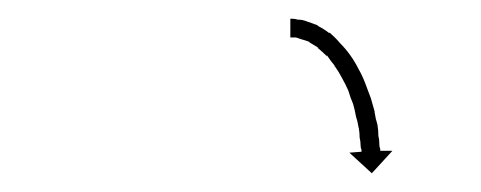

<svg xmlns="http://www.w3.org/2000/svg" viewBox="-20 -567 514 205"><path d="M292 -547Q292 -547 292 -547Q292 -547 292 -547Q292 -547 292 -547Q292 -547 292 -547Q295 -547 298 -546Q298 -546 298 -546Q298 -546 299 -546Q299 -546 299 -546Q299 -546 299 -546Q303 -546 308 -544Q308 -544 308 -544Q308 -544 308 -544Q308 -544 308 -544Q308 -544 308 -544Q314 -542 319 -540Q319 -540 319 -540Q319 -540 319 -540Q320 -539 320 -539Q320 -539 320 -539Q326 -536 331 -532Q331 -532 331.5 -532Q332 -532 332 -532Q332 -532 332 -532Q332 -532 332 -532Q338 -527 343 -521Q343 -521 343 -521Q343 -521 343 -521Q343 -521 343 -521Q343 -521 343 -521Q349 -515 354 -508Q354 -508 354 -508Q354 -508 354 -508Q354 -508 354 -508Q354 -508 354 -508Q359 -501 363 -493Q363 -493 363 -493Q363 -493 363 -493Q363 -493 363 -493Q363 -493 363 -493Q367 -486 370 -478Q370 -478 370 -478Q370 -478 370 -478Q370 -478 370 -478Q370 -478 370 -478Q373 -470 376 -462Q376 -462 376 -462Q376 -462 376 -462Q376 -462 376 -462Q376 -462 376 -462Q378 -455 380 -448Q380 -448 380 -447.5Q380 -447 380 -447Q380 -447 380 -447Q380 -447 380 -447Q381 -440 383 -434Q383 -434 383 -434Q383 -434 383 -434Q383 -434 383 -434Q383 -434 383 -434Q384 -428 384 -422Q384 -422 384 -422Q384 -422 384 -422Q384 -422 384 -422Q384 -422 384 -422Q385 -418 385 -414Q385 -414 385 -414Q385 -414 385 -413Q385 -413 385 -413Q385 -413 385 -413Q385 -410 386 -408Q386 -408 386 -408Q386 -408 386 -408Q386 -408 386 -408Q386 -408 386 -408Q386 -407 386 -406H399L377 -382L353 -404L366 -405Q366 -406 366 -407Q366 -407 366 -407Q366 -407 366 -407Q366 -407 366 -407Q366 -407 366 -407Q365 -409 365 -412Q365 -412 365 -412Q365 -412 365 -412Q365 -412 365 -412Q365 -412 365 -412Q365 -416 364 -420Q364 -420 364 -420Q364 -420 364 -420Q364 -420 364 -420Q364 -420 364 -420Q364 -425 363 -431Q363 -431 363 -431Q363 -431 363 -431Q363 -431 363 -430.5Q363 -430 363 -430Q362 -437 360 -443Q360 -443 360 -443Q360 -443 360 -443Q360 -443 360 -443Q360 -443 360 -443Q359 -449 357 -456Q357 -456 357 -456Q357 -456 357 -456Q357 -456 357 -456Q357 -456 357 -456Q354 -463 352 -470Q352 -470 352 -470Q352 -470 352 -470Q352 -470 352 -470Q352 -470 352 -470Q349 -477 345 -484Q345 -484 345 -484Q345 -484 345 -484Q345 -484 345 -484Q345 -484 345 -484Q342 -490 337 -497Q337 -497 337 -496.5Q337 -496 337 -496Q338 -496 338 -496Q338 -496 338 -496Q333 -502 329 -508Q329 -508 329 -507.5Q329 -507 329 -507Q329 -507 329 -507Q329 -507 329 -507Q324 -512 319 -516Q319 -516 319 -516Q319 -516 319 -516Q319 -516 319.5 -516Q320 -516 320 -516Q315 -519 310 -522Q310 -522 310 -522Q310 -522 310 -522Q310 -522 310.5 -522Q311 -522 311 -522Q306 -524 302 -525Q302 -525 302 -525Q302 -525 302 -525Q302 -525 302 -525Q302 -525 302 -525Q299 -526 296 -527Q296 -527 296 -527Q296 -527 296 -527Q296 -527 296 -527Q296 -527 296 -527Q293 -527 291 -527Q291 -527 291.5 -527Q292 -527 292 -527Q292 -527 292 -527Q292 -527 292 -527Q291 -527 290 -527V-547Q291 -547 292 -547Z"/></svg>

Font: FRB American Cursive Just Arrows Thin
Style: Italic
Weight: 100
Italic angle: -25°
Version: Version 2.0;Modular Font Editor K font №1